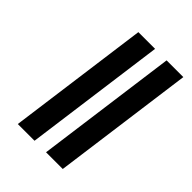

<svg xmlns="http://www.w3.org/2000/svg" viewBox="-155 -557 625 625"><g transform="rotate(45 157.5 -244.5)"><path d="M42 0H119L185 -489H108ZM172 0H249L315 -489H238Z"/></g></svg>

Font: Hussar Tani
Style: Kurs
Weight: 700
Foundry: Cannot Into Space Fonts
Version: Version 0.92